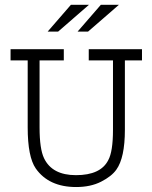

<svg xmlns="http://www.w3.org/2000/svg" viewBox="-20 -752 626 789"><path d="M23.4 -549.8H242.2V-503.9H142.6V-228.5Q142.6 -139.6 161.1 -101.6Q194.3 -32.2 292 -32.2Q393.6 -32.2 424.8 -93.8Q444.3 -128.9 444.3 -218.8V-503.9H344.7V-549.8H563.5V-503.9H493.2V-218.8Q493.2 -103.5 458 -54.7Q438.5 -27.3 395.5 -5.4Q352.5 16.6 293 16.6Q180.7 16.6 127 -59.6Q93.8 -107.4 93.8 -228.5V-503.9H23.4ZM345.7 -732.4 218.8 -622.1H175.8L271.5 -732.4ZM468.8 -732.4 341.8 -622.1H298.8L394.5 -732.4Z"/></svg>

Font: Thabit
Style: Regular
Weight: 500
Designer: Regenerated by Nadim Shaikli
Foundry: MAK Alagha
Version: 0.01